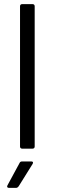

<svg xmlns="http://www.w3.org/2000/svg" viewBox="-20 -720 275 930"><path d="M87 0H138C144 0 148 -4 148 -10V-690C148 -696 144 -700 138 -700H87C81 -700 77 -696 77 -690V-10C77 -4 81 0 87 0ZM23 190H58C63 190 67 187 70 183L138 74C142 67 140 62 132 62H87C82 62 77 64 75 69L16 178C12 185 16 190 23 190Z"/></svg>

Font: Elastic
Style: elastic
Weight: 400
Designer: Jeremy Tribby
Foundry: Tribby Type
Version: Version 1.422;hotconv 1.0.109;makeotfexe 2.5.65596